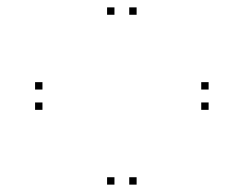

<svg xmlns="http://www.w3.org/2000/svg" viewBox="-20 -583 660 520"><path d="M545 -285.5V-305.5H525V-285.5ZM545 -340.5V-360.5H525V-340.5ZM95 -340.5V-360.5H75V-340.5ZM95 -285.5V-305.5H75V-285.5ZM290 -83V-103H270V-83ZM350 -83V-103H330V-83ZM350 -543V-563H330V-543ZM290 -543V-563H270V-543Z"/></svg>

Font: Monaspace Argon Dots Var
Style: Regular
Weight: 400
Designer: Riley Cran and the Lettermatic Team
Version: Version 1.100 (Monaspace Argon Dots)